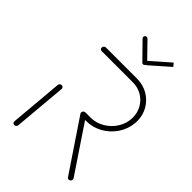

<svg xmlns="http://www.w3.org/2000/svg" viewBox="-208 -755 831 831"><g transform="rotate(45 207.5 -340.0)"><path d="M46.7 -0.4Q41.5 -0.4 38.3 -3.9Q35.2 -7.4 35.6 -12.2L57 -256.3Q57.4 -261.1 61.1 -264.6Q64.8 -268.1 70 -268.1Q74.8 -268.1 78.1 -264.8Q81.5 -261.5 81.1 -256.3L59.6 -12.2Q58.9 -7 55.2 -3.7Q51.5 -0.4 46.7 -0.4ZM393 -13.7Q393 -7.8 389.1 -3.9Q385.2 0 380 0Q373.7 0 371.1 -4.8L214.4 -237.8Q212.6 -240.4 212.6 -243.7Q212.6 -249.3 216.5 -253.1Q220.4 -257 225.6 -257Q228.5 -257 230.9 -255.7Q233.3 -254.4 234.8 -252.2L391.1 -19.3Q393 -16.7 393 -13.7ZM212.6 -244.1Q212.6 -249.3 216.5 -253.1Q220.4 -257 225.6 -257H257Q291.1 -257 320.9 -274.8Q350.7 -292.6 368.7 -322.2Q386.7 -351.9 386.7 -386.3Q386.7 -416.3 372.4 -441.1Q358.1 -465.9 333.3 -480.2Q308.5 -494.4 277.8 -494.4H87.8Q83 -494.4 80 -497.4Q77 -500.4 77 -505.2Q77 -510.7 80.9 -514.6Q84.8 -518.5 90 -518.5H280Q316.3 -518.5 346.5 -501.3Q376.7 -484.1 393.9 -454.4Q411.1 -424.8 411.1 -388.9Q411.1 -385.2 410.4 -376.3Q407 -337.4 385 -304.4Q363 -271.5 328.5 -252.2Q294.1 -233 255.2 -233H223.7Q218.9 -233 215.7 -236.1Q212.6 -239.3 212.6 -244.1ZM171.5 -665.9Q171.9 -670.4 175 -673.1Q178.1 -675.9 182.6 -675.9Q186.7 -675.9 189.3 -673.3L263.3 -597.4Q265.6 -595.2 265.6 -591.9Q265.6 -587 262.4 -583.7Q259.3 -580.4 254.4 -580.4Q250.4 -580.4 248.1 -583L173.7 -658.9Q171.5 -661.1 171.5 -665.9ZM355.6 -665.2 269.6 -589.6Q266.7 -587 262.2 -587Q258.5 -587 255.9 -589.6Q253.3 -592.2 253.3 -595.9Q253.3 -600.7 257 -604.1L343.3 -679.6Z"/></g></svg>

Font: 26F Galaxy Sans Thin
Style: Italic
Weight: 100
Italic angle: -4.99998°
Designer: C₂₉H₂₅N₃O₅
Version: Version 1.200